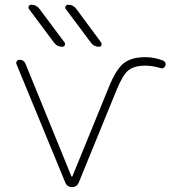

<svg xmlns="http://www.w3.org/2000/svg" viewBox="-20 -794 733 794"><path d="M581.1 -557.6Q618.2 -557.6 653.3 -543.9Q660.2 -542 663.1 -535.2Q665 -532.2 665 -528.3Q665 -525.4 664.1 -522.5Q661.1 -515.6 655.3 -512.7Q649.4 -509.8 642.6 -512.7Q610.4 -522.5 581.1 -522.5Q534.2 -522.5 510.3 -502.4Q486.3 -482.4 460.9 -418.9L305.7 -39.1Q297.9 -20.5 277.8 -20.5Q257.8 -20.5 250 -39.1L47.9 -529.3Q46.9 -532.2 46.9 -534.2Q46.9 -538.1 49.8 -541Q53.7 -546.9 60.5 -546.9Q79.1 -546.9 85.9 -529.3L275.4 -64.5Q276.4 -63.5 277.3 -63.5Q278.3 -63.5 279.3 -64.5L429.7 -432.6Q459 -505.9 490.7 -531.7Q522.5 -557.6 581.1 -557.6ZM389.6 -600.6Q368.2 -600.6 355.5 -618.2L252 -756.8Q248 -762.7 251.5 -768.6Q254.9 -774.4 261.7 -774.4Q283.2 -774.4 295.9 -756.8L398.4 -618.2Q400.4 -615.2 400.4 -611.3Q400.4 -609.4 399.4 -606.4Q396.5 -600.6 389.6 -600.6ZM238.3 -600.6Q215.8 -600.6 203.1 -618.2L99.6 -756.8Q97.7 -759.8 97.7 -763.7Q97.7 -765.6 98.6 -768.6Q102.5 -774.4 109.4 -774.4Q130.9 -774.4 143.6 -756.8L247.1 -618.2Q249 -615.2 249 -611.3Q249 -609.4 248 -606.4Q244.1 -600.6 238.3 -600.6Z"/></svg>

Font: Gen Jyuu Gothic ExtraLight
Style: Regular
Weight: 100
Designer: [Source Han Sans]
Ryoko NISHIZUKA  (kana & ideographs); Paul D. Hunt (Latin, Greek & Cyrillic); Wenlong ZHANG  (bopomofo
Version: Version 1.002.20150607